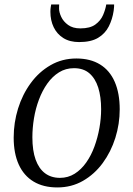

<svg xmlns="http://www.w3.org/2000/svg" viewBox="-20 -812 585 842"><path d="M315 -555.5Q376.5 -555.5 419 -529.2Q461.5 -503 483.2 -453Q505 -403 505 -332.5Q505 -268.5 485.8 -207.2Q466.5 -146 430.5 -97Q394.5 -48 344 -19Q293.5 10 231.5 10Q170 10 127.2 -15.8Q84.5 -41.5 62.2 -90.5Q40 -139.5 40 -208.5Q40 -274 59.2 -336Q78.5 -398 114.8 -447.5Q151 -497 201.8 -526.2Q252.5 -555.5 315 -555.5ZM304.5 -513Q268 -513 238.8 -494.8Q209.5 -476.5 187.5 -445.5Q165.5 -414.5 150.8 -375.2Q136 -336 129 -293.2Q122 -250.5 122 -210Q122 -151.5 136.2 -112Q150.5 -72.5 177.5 -52.2Q204.5 -32 243 -32Q278.5 -32 307.5 -50.2Q336.5 -68.5 358.2 -99.5Q380 -130.5 394.2 -169.5Q408.5 -208.5 416 -250.8Q423.5 -293 423.5 -333Q423.5 -387.5 410.8 -427.8Q398 -468 372 -490.5Q346 -513 304.5 -513ZM327 -627.5Q286 -627.5 258 -645Q230 -662.5 215.5 -692.5Q201 -722.5 201 -760Q201 -772.5 202.5 -780.5Q204 -788.5 204.5 -792.5H239.5Q239.5 -789 239.2 -785Q239 -781 239 -774.5Q239 -758.5 248.5 -738Q258 -717.5 278.8 -702.5Q299.5 -687.5 332.5 -687.5Q375 -687.5 398.2 -704.5Q421.5 -721.5 432 -746Q442.5 -770.5 446 -792.5H480.5Q480.5 -789 480.2 -781.8Q480 -774.5 478.5 -765Q473 -727.5 457 -696Q441 -664.5 410 -646Q379 -627.5 327 -627.5Z"/></svg>

Font: Merriweather 48pt Light
Style: Italic
Weight: 300
Italic angle: -7.8°
Version: Version 2.101